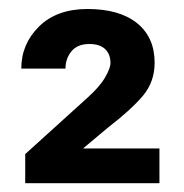

<svg xmlns="http://www.w3.org/2000/svg" viewBox="-20 -737 413 431"><path d="M337.9 -403.8V-325.7H36.6V-391.1L176.3 -517.6Q203.6 -542 215.8 -563Q228 -584 228 -595.7Q228 -615.2 216.1 -626.7Q204.1 -638.2 180.7 -638.2Q153.8 -638.2 140.4 -621.8Q127 -605.5 127 -583H27.8Q27.8 -638.2 67.6 -677.5Q107.4 -716.8 176.3 -716.8Q248 -716.8 287.6 -685.1Q327.1 -653.3 327.1 -596.2Q327.1 -553.2 300.8 -522Q274.4 -490.7 220.7 -449.2L166.5 -403.8Z"/></svg>

Font: Vazirmatn RD FD
Style: Bold
Weight: 700
Designer: Saber Rastikerdar
Foundry: Saber Rastikerdar
Version: Version 33.003